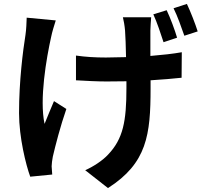

<svg xmlns="http://www.w3.org/2000/svg" viewBox="-20 -862 1040 978"><path d="M264 -758 116 -772C115 -747 114 -713 110 -686C97 -604 77 -450 77 -286C77 -162 112 -22 134 38L246 27C245 13 244 -4 243 -15C243 -26 246 -48 249 -64C262 -120 288 -221 318 -307L255 -347C239 -311 220 -262 207 -231C180 -355 216 -565 241 -676C245 -697 256 -733 264 -758ZM829 -810 761 -789C780 -748 799 -690 813 -647L882 -670C871 -708 848 -770 829 -810ZM932 -842 864 -820C884 -780 904 -723 919 -680L987 -702C975 -740 951 -802 932 -842ZM367 -579V-453C417 -450 478 -447 522 -447L624 -448V-413C624 -244 607 -155 531 -75C503 -44 453 -12 414 5L530 96C729 -31 747 -176 747 -412V-453C807 -457 862 -461 905 -466L906 -596C862 -588 806 -582 746 -577V-706C747 -729 748 -753 750 -774H606C610 -759 615 -730 617 -706C619 -679 621 -626 622 -571L519 -569C465 -569 416 -572 367 -579Z"/></svg>

Font: Noto Sans CJK SC
Style: Bold
Weight: 700
Designer: Ryoko NISHIZUKA 西塚涼子 (kana, bopomofo & ideographs); Paul D. Hunt (Latin, Greek & Cyrillic); Sandoll Communications 산돌커뮤니
Foundry: Adobe
Version: Version 2.004;hotconv 1.0.118;makeotfexe 2.5.65603